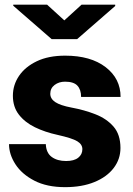

<svg xmlns="http://www.w3.org/2000/svg" viewBox="-20 -770 553 800"><path d="M323.2 -148.4Q323.2 -168.5 302 -181.4Q280.8 -194.3 219.7 -208Q168 -219.2 125.7 -239.7Q83.5 -260.3 58.6 -292.5Q33.7 -324.7 33.7 -371.1Q33.7 -416 59.3 -453.9Q85 -491.7 133.5 -514.9Q182.1 -538.1 251.5 -538.1Q357.9 -538.1 420.2 -490.2Q482.4 -442.4 482.4 -366.2H317.9Q317.9 -396.5 302.5 -413.1Q287.1 -429.7 251 -429.7Q225.6 -429.7 207.5 -416Q189.5 -402.3 189.5 -379.4Q189.5 -358.4 210.4 -344.5Q231.4 -330.6 277.8 -321.8Q331.1 -312 377.4 -293.9Q423.8 -275.9 452.9 -242.7Q481.9 -209.5 481.9 -153.3Q481.9 -106.9 453.6 -69.8Q425.3 -32.7 373.5 -11.5Q321.8 9.8 251 9.8Q175.3 9.8 123 -17.3Q70.8 -44.4 44.2 -85.7Q17.6 -127 17.6 -169.4H170.9Q172.4 -132.8 195.6 -116Q218.8 -99.1 255.4 -99.1Q288.6 -99.1 305.9 -112.8Q323.2 -126.5 323.2 -148.4ZM176.3 -750.5 248 -685.1 319.8 -750.5H460V-745.1L301.3 -606.9H195.3L35.2 -746.1V-750.5Z"/></svg>

Font: Vazirmatn UI FD Black
Style: Regular
Weight: 900
Designer: Saber Rastikerdar
Foundry: Saber Rastikerdar
Version: Version 33.003